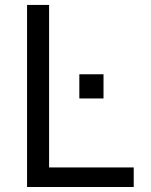

<svg xmlns="http://www.w3.org/2000/svg" viewBox="-20 -747 602 767"><path d="M88.1 0V-727.3H176.1V-78.1H514.2V0ZM296.9 -450.3H393.5V-353.7H296.9Z"/></svg>

Font: TID UI
Style: Regular
Weight: 400
Designer: The TID Project Authors
Foundry: Bakken & Bæck
Version: Version 1.001;hotconv 1.0.109;makeotfexe 2.5.65596